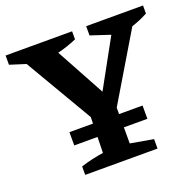

<svg xmlns="http://www.w3.org/2000/svg" viewBox="-122 -775 917 898"><g transform="rotate(-20 337.0 -326.0)"><path d="M154 0V-42Q210 -60 267 -68L271 -245L74 -581L-5 -606V-652H326V-612Q280 -592 231 -580L363 -338L493 -574L396 -606V-652H679V-612Q640 -591 599 -578L400 -245V-67L514 -47V0ZM153 -213H517V-147H153Z"/></g></svg>

Font: Piazzolla SC SemiBold
Style: Regular
Weight: 600
Designer: Juan Pablo del Peral
Foundry: Huerta Tipografica
Version: Version 1.330